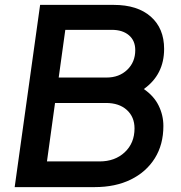

<svg xmlns="http://www.w3.org/2000/svg" viewBox="-20 -765 738 785"><path d="M40 0 144 -745H445Q542 -745 596.5 -697Q651 -649 651 -565Q651 -460 568 -401Q609 -373 628.5 -333.5Q648 -294 648 -250Q648 -174 613 -118Q578 -62 515 -31Q452 0 367 0ZM220 -448H416Q467 -448 500 -479.5Q533 -511 533 -560Q533 -599 507 -621Q481 -643 437 -643H247ZM172 -105H387Q450 -105 490 -142.5Q530 -180 530 -240Q530 -287 498.5 -315.5Q467 -344 413 -344H205Z"/></svg>

Font: Plus Jakarta Sans SemiBold
Style: Italic
Weight: 600
Italic angle: -8°
Designer: Gumpita Rahayu
Foundry: Tokotype
Version: Version 2.071; ttfautohint (v1.8.4.7-5d5b);gftools[0.9.29]